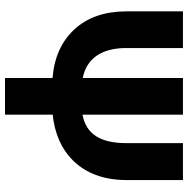

<svg xmlns="http://www.w3.org/2000/svg" viewBox="-12 -739 751 767"><g transform="rotate(90 363.5 -355.5)"><path d="M438 -710.9H291.5V-310.5C215.8 -325.7 171.9 -382.8 171.9 -484.9V-710.9H25.4V-483.4C25.9 -397 49.8 -328.1 97.7 -276.9C145 -225.6 210 -196.3 291.5 -189.9V0H438V-190.4C515.1 -198.7 576.7 -226.1 622.1 -272.5C672.4 -324.2 698.2 -393.6 699.2 -480.5V-710.9H551.8V-484.9C551.8 -379.9 514.6 -323.7 438 -309.6Z"/></g></svg>

Font: Roboto
Style: Bold
Weight: 700
Designer: Google
Version: Version 2.137; 2017